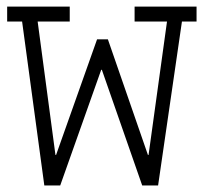

<svg xmlns="http://www.w3.org/2000/svg" viewBox="-20 -570 626 590"><path d="M2 -549.8H194.3V-503.9H95.7L150.4 -93.8H152.3L278.3 -449.2H311.5L434.6 -93.8H436.5L493.2 -503.9H393.6V-549.8H584V-503.9H539.1L465.8 0H417L293 -355.5H291L165 0H116.2L47.9 -503.9H2Z"/></svg>

Font: Thabit
Style: Regular
Weight: 500
Designer: Regenerated by Nadim Shaikli
Foundry: MAK Alagha
Version: 0.01